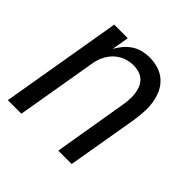

<svg xmlns="http://www.w3.org/2000/svg" viewBox="-145 -664 791 791"><g transform="rotate(45 250.0 -269.0)"><path d="M6 0 96 -530H175L162 -455Q172 -473 186 -489.5Q200 -506 218 -517.5Q236 -529 256 -533.5Q276 -538 295 -538Q322 -538 347 -530Q372 -522 390.5 -505Q409 -488 419.5 -465Q430 -442 434 -416.5Q438 -391 436.5 -364Q435 -337 431 -310L378 0H300L354 -322Q357 -339 358 -356Q359 -373 357 -389.5Q355 -406 349 -421Q343 -436 331.5 -447Q320 -458 304 -463Q288 -468 271 -468Q256 -468 240.5 -464.5Q225 -461 210.5 -453Q196 -445 184 -433Q172 -421 164 -407Q156 -393 151 -378Q146 -363 144 -347L85 0Z"/></g></svg>

Font: iosevka_custom_sans_ss08
Style: Italic
Weight: 400
Italic angle: -10°
Designer: Belleve Invis
Foundry: Belleve Invis
Version: Version 10.3.0; ttfautohint (v1.8.3)